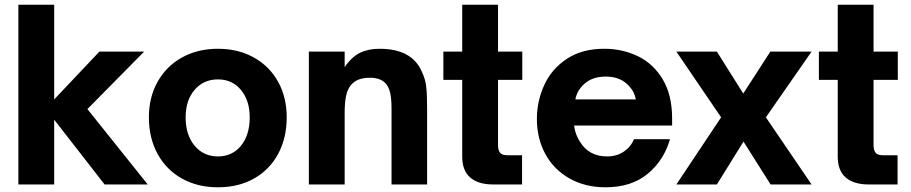

<svg xmlns="http://www.w3.org/2000/svg" viewBox="-20 -783 3865 815"><path d="M210 0H58V-763H210V-361L402 -564H592L351 -320L607 0H424L210 -275Z M612 -285Q612 -370 649 -436Q686 -502 752.5 -539Q819 -576 905 -576Q991 -576 1057.5 -539Q1124 -502 1160.5 -436Q1197 -370 1197 -285Q1197 -197 1160.5 -129.5Q1124 -62 1058 -25Q992 12 905 12Q819 12 752.5 -25Q686 -62 649 -129.5Q612 -197 612 -285ZM1040 -285Q1040 -356 1003 -401Q966 -446 905 -446Q844 -446 806 -401.5Q768 -357 768 -285Q768 -210 806 -164.5Q844 -119 905 -119Q966 -119 1003 -164.5Q1040 -210 1040 -285Z M1291 0V-564H1443V-498Q1472 -541 1507.5 -558.5Q1543 -576 1591 -576Q1728 -576 1770 -480Q1786 -447 1789.5 -413Q1793 -379 1793 -320V0H1642V-322Q1642 -364 1636 -389.5Q1630 -415 1616 -430Q1594 -453 1550 -453Q1494 -453 1469 -421Q1455 -404 1449 -376Q1443 -348 1443 -302V0Z M2073 0Q2010 0 1976 -29.5Q1942 -59 1942 -118V-444H1862V-564H1942V-763H2094V-564H2197V-444H2094V-167Q2094 -147 2102 -135.5Q2110 -124 2134 -124H2196V0Z M2259 -278Q2259 -354 2290.5 -422.5Q2322 -491 2386.5 -533.5Q2451 -576 2545 -576Q2622 -576 2687.5 -544.5Q2753 -513 2793 -446.5Q2833 -380 2833 -280V-250H2417Q2419 -231 2426 -212.5Q2433 -194 2442 -181Q2480 -119 2557 -119Q2598 -119 2628 -139.5Q2658 -160 2671 -192H2824Q2798 -102 2729 -45Q2660 12 2550 12Q2464 12 2397.5 -25.5Q2331 -63 2295 -129Q2259 -195 2259 -278ZM2679 -361Q2672 -394 2655 -412Q2619 -458 2551 -458Q2483 -458 2446 -412Q2429 -393 2422 -361Z M3023 0H2851L3041 -285L2851 -564H3023L3135 -386L3250 -564H3425L3231 -285L3425 0H3251L3136 -182Z M3667 0Q3604 0 3570 -29.5Q3536 -59 3536 -118V-444H3456V-564H3536V-763H3688V-564H3791V-444H3688V-167Q3688 -147 3696 -135.5Q3704 -124 3728 -124H3790V0Z"/></svg>

Font: Open Sauce One ExtraBold
Style: Regular
Weight: 800
Designer: Alfredo Marco Pradil
Foundry: Creative Sauce Fz LLC
Version: Version 1.477